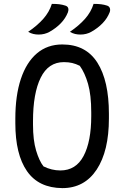

<svg xmlns="http://www.w3.org/2000/svg" viewBox="-20 -949 640 989"><path d="M247 -929Q270 -929 286 -927Q302 -925 317 -920Q329 -916 331.5 -906.5Q334 -897 330 -886Q318 -855 293.5 -829.5Q269 -804 235 -785Q210 -771 179 -771Q165 -771 152 -774Q139 -777 125 -785Q172 -817 203 -852Q234 -887 247 -929ZM462 -929Q485 -929 501 -927Q517 -925 532 -920Q543 -916 546 -906.5Q549 -897 545 -886Q533 -855 508.5 -829.5Q484 -804 450 -785Q425 -771 394 -771Q380 -771 367 -774Q354 -777 340 -785Q387 -817 418 -852Q449 -887 462 -929ZM301 -720Q422 -720 481.5 -626.5Q541 -533 541 -363V-339Q541 -171 478 -75.5Q415 20 301 20Q179 19 119 -67.5Q59 -154 59 -314V-338Q59 -457 87.5 -542.5Q116 -628 170 -674Q224 -720 301 -720ZM150 -307Q150 -227 166 -173.5Q182 -120 204 -92Q246 -71 291 -71Q371 -71 410.5 -145.5Q450 -220 450 -351V-370Q450 -460 433.5 -517Q417 -574 391 -610Q371 -620 352 -624.5Q333 -629 309 -629Q229 -629 189.5 -548.5Q150 -468 150 -325Z"/></svg>

Font: Recursive Mn Csl St
Style: Regular
Weight: 400
Monospace: yes
Version: Version 1.079;hotconv 1.0.112;makeotfexe 2.5.65598; ttfautoh